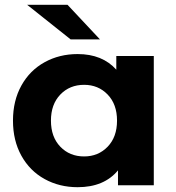

<svg xmlns="http://www.w3.org/2000/svg" viewBox="-20 -771 732 799"><path d="M620 -538V0H471V-62Q413 8 303 8Q227 8 165.5 -26Q104 -60 69 -123Q34 -186 34 -269Q34 -352 69 -415Q104 -478 165.5 -512Q227 -546 303 -546Q406 -546 464 -481V-538ZM467 -269Q467 -337 428 -377.5Q389 -418 330 -418Q270 -418 231 -377.5Q192 -337 192 -269Q192 -201 231 -160.5Q270 -120 330 -120Q389 -120 428 -160.5Q467 -201 467 -269ZM93 -751H261L396 -607H274Z"/></svg>

Font: Idrija
Style: Bold
Weight: 700
Designer: Julieta Ulanovsky
Foundry: Julieta Ulanovsky
Version: Version 7.200